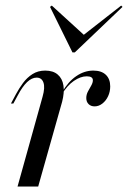

<svg xmlns="http://www.w3.org/2000/svg" viewBox="-20 -685 470 705"><path d="M44.4 0 136.3 -329.8Q146 -363.7 139.5 -381.9Q133.1 -400 114.5 -400Q96.8 -400 79.4 -383.5Q62.1 -366.9 45.2 -334.7L29 -304.8H20.2L38.7 -339.5Q50 -360.5 64.5 -380.2Q79 -400 99.2 -412.9Q119.4 -425.8 146 -425.8Q175 -425.8 191.9 -411.3Q208.9 -396.8 212.9 -371Q216.9 -345.2 208.1 -311.3L120.2 0ZM327.4 -294.4Q313.7 -294.4 305.2 -302.8Q296.8 -311.3 296.8 -325Q296.8 -337.9 303.2 -349.6Q309.7 -361.3 315.3 -371.4Q321 -381.5 321 -390.3Q321 -404.8 298.4 -404.8Q275.8 -404.8 251.2 -387.9Q226.6 -371 207.3 -338.7V-345.2Q229.8 -384.7 259.7 -405.2Q289.5 -425.8 322.6 -425.8Q352.4 -425.8 368.5 -410.5Q384.7 -395.2 384.7 -367.7Q384.7 -348.4 377 -331.9Q369.4 -315.3 356 -304.8Q342.7 -294.4 327.4 -294.4ZM425 -664.5 429.8 -659.7 254.8 -492.7H246L163.7 -659.7L170.2 -664.5L299.2 -546.8L277.4 -549.2Z"/></svg>

Font: Playfair 144pt
Style: Italic
Weight: 400
Italic angle: -15.6°
Designer: Claus Eggers Sørensen
Foundry: Claus Eggers Sørensen
Version: Version 2.001;gftools[0.9.30]